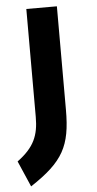

<svg xmlns="http://www.w3.org/2000/svg" viewBox="-66 -611 458 905"><g transform="rotate(-5 162.5 -158.5)"><path d="M94.2 -65.4C94.2 22 71.3 76.7 -9.3 136.2L43.9 258.8C200.7 155.8 238.8 85 238.8 -86.4V-576.2H94.2Z"/></g></svg>

Font: Krona One
Style: Regular
Weight: 400
Designer: Yvonne Schüttler
Foundry: Yvonne Schüttler
Version: Version 1.002